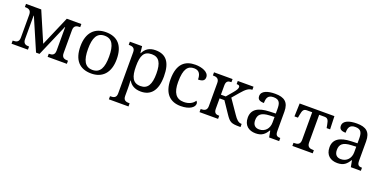

<svg xmlns="http://www.w3.org/2000/svg" viewBox="-16 -1368 4824 2429"><g transform="rotate(20 2396.5 -153.0)"><path d="M40 0H261V-42H258C217 -42 181 -51 181 -114V-429H185L370 0H417L602 -429H606V-114C606 -51 570 -42 529 -42H526V0H785V-42H782C738 -42 700 -51 700 -114V-422C700 -485 738 -494 782 -494H785V-536H589L417 -136L245 -536H40V-494H43C87 -494 125 -484 125 -422V-114C125 -51 87 -42 43 -42H40Z M1114 10C1263 10 1358 -85 1358 -269C1358 -453 1272 -546 1114 -546C965 -546 870 -453 870 -269C870 -85 956 10 1114 10ZM1114 -38C1011 -38 972 -120 972 -269C972 -418 1011 -498 1114 -498C1218 -498 1256 -418 1256 -269C1256 -120 1218 -38 1114 -38Z M1438 240H1702V198H1699C1655 198 1617 190 1617 130V35C1617 10 1616 -39 1613 -78H1617C1646 -25 1698 10 1783 10C1913 10 1994 -76 1994 -270C1994 -461 1923 -546 1783 -546C1697 -546 1647 -508 1617 -446H1613L1603 -536H1438V-494H1441C1485 -494 1523 -485 1523 -426V130C1523 189 1486 198 1441 198H1438ZM1755 -54C1649 -54 1617 -131 1617 -270C1617 -414 1649 -482 1755 -482C1852 -482 1892 -414 1892 -270C1892 -126 1852 -54 1755 -54Z M2319 10C2440 10 2501 -40 2501 -86C2501 -103 2494 -114 2484 -122C2460 -80 2406 -52 2339 -52C2233 -52 2186 -124 2186 -266C2186 -447 2237 -498 2319 -498C2392 -498 2412 -445 2412 -381C2471 -381 2501 -398 2501 -444C2501 -513 2406 -546 2319 -546C2185 -546 2084 -479 2084 -265C2084 -69 2182 10 2319 10Z M2571 0H2821V-42H2818C2780 -42 2750 -51 2750 -112V-250H2815L2918 -97C2975 -12 2996 0 3109 0H3123V-42H3120C3077 -42 3048 -74 3014 -124L2886 -310L2964 -401C3017 -463 3054 -494 3103 -494V-536H2891V-494C2920 -494 2933 -487 2933 -469C2933 -450 2925 -430 2887 -385L2815 -300H2750V-424C2750 -483 2778 -494 2818 -494H2821V-536H2571V-494H2574C2616 -494 2656 -485 2656 -424V-112C2656 -50 2615 -42 2574 -42H2571Z M3328 10C3412 10 3452 -28 3486 -86H3492L3508 0H3643V-42H3640C3595 -42 3578 -58 3578 -114V-373C3578 -500 3516 -546 3393 -546C3292 -546 3210 -519 3210 -450C3210 -404 3240 -387 3297 -387C3297 -451 3311 -498 3389 -498C3473 -498 3484 -446 3484 -373V-313L3401 -310C3250 -305 3168 -255 3168 -145C3168 -39 3236 10 3328 10ZM3353 -52C3301 -52 3267 -81 3267 -145C3267 -220 3305 -259 3420 -264L3484 -267V-192C3484 -112 3433 -52 3353 -52Z M3821 0H4095V-42H4087C4043 -42 4005 -51 4005 -114V-486H4074C4120 -486 4132 -466 4144 -399L4151 -360H4198L4192 -536H3724L3718 -360H3765L3772 -399C3784 -466 3796 -486 3842 -486H3911V-114C3911 -51 3873 -42 3829 -42H3821Z M4428 10C4512 10 4552 -28 4586 -86H4592L4608 0H4743V-42H4740C4695 -42 4678 -58 4678 -114V-373C4678 -500 4616 -546 4493 -546C4392 -546 4310 -519 4310 -450C4310 -404 4340 -387 4397 -387C4397 -451 4411 -498 4489 -498C4573 -498 4584 -446 4584 -373V-313L4501 -310C4350 -305 4268 -255 4268 -145C4268 -39 4336 10 4428 10ZM4453 -52C4401 -52 4367 -81 4367 -145C4367 -220 4405 -259 4520 -264L4584 -267V-192C4584 -112 4533 -52 4453 -52Z"/></g></svg>

Font: Noto Serif
Style: Regular
Weight: 400
Designer: Monotype Design Team
Foundry: Monotype Imaging Inc.
Version: Version 2.015